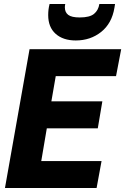

<svg xmlns="http://www.w3.org/2000/svg" viewBox="-20 -948 631 968"><path d="M5 0 129 -700H591L565 -564H261L239 -437H496L473 -301H216L188 -136H492L467 0ZM362 -744Q298 -744 260.5 -777.5Q223 -811 223 -872Q223 -886 224.5 -899Q226 -912 230 -928H309Q308 -924 307.5 -919.5Q307 -915 307 -911Q307 -886 324 -873Q341 -860 382 -860Q432 -860 454 -878Q476 -896 481 -928H560L557 -909Q544 -830 490 -787Q436 -744 362 -744Z"/></svg>

Font: Rethink Sans ExtraBold
Style: Italic
Weight: 800
Italic angle: -10°
Designer: The Rethink Sans project authors (Hans Thiessen). DM Sans designed by Colophon Foundry.
Foundry: Rethink Communications LLC
Version: Version 1.001